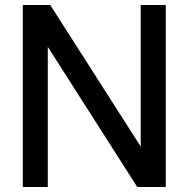

<svg xmlns="http://www.w3.org/2000/svg" viewBox="-20 -749 762 769"><path d="M644 -729V0H529.8L171.4 -561.5V0H71.3V-729H181.2L543.5 -162.1V-729Z"/></svg>

Font: SolaimanLipi
Style: Bold
Weight: 700
Designer: Solaiman Karim
Foundry: Al Mamun Sumon
Version: Version 2.000